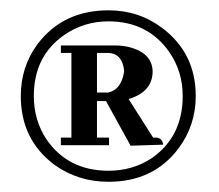

<svg xmlns="http://www.w3.org/2000/svg" viewBox="-20 -649 426 374"><path d="M361.3 -461.9Q361.3 -544.9 296.9 -593.8Q251 -628.9 191.4 -628.9Q102.5 -628.9 52.7 -562.5Q20.5 -518.6 20.5 -461.9Q20.5 -377 85.9 -328.1Q131.8 -294.9 191.4 -294.9Q279.3 -294.9 328.1 -360.4Q361.3 -405.3 361.3 -461.9ZM45.9 -461.9Q45.9 -540 105.5 -581.1Q143.6 -607.4 191.4 -607.4Q267.6 -607.4 309.6 -547.9Q335.9 -509.8 335.9 -461.9Q335.9 -382.8 275.4 -340.8Q238.3 -316.4 191.4 -316.4Q112.3 -316.4 70.3 -377.9Q45.9 -415 45.9 -461.9ZM297.9 -367.2Q295.9 -379.9 285.2 -380.9H278.3L230.5 -456.1Q276.4 -469.7 277.3 -508.8Q277.3 -543 237.3 -555.7Q221.7 -560.5 203.1 -560.5H98.6V-545.9H119.1V-380.9H98.6V-366.2H192.4V-380.9H168.9V-452.1H186.5L234.4 -365.2ZM168.9 -545.9H189.5Q214.8 -545.9 220.7 -518.6Q221.7 -513.7 221.7 -508.8Q215.8 -473.6 190.4 -468.8H168.9Z"/></svg>

Font: Abhaya Libre SemiBold
Style: Regular
Weight: 600
Designer: Pushpananda Ekanayake, Sol Matas, Pathum Egodawatta
Foundry: Mooniak
Version: Version 1.050 ; ttfautohint (v1.6)